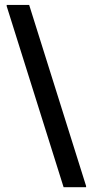

<svg xmlns="http://www.w3.org/2000/svg" viewBox="-20 -687 382 790"><path d="M241.7 83.3 7.5 -661.7V-666.7H100L334.2 78.3V83.3Z"/></svg>

Font: Familjen Grotesk GF Medium
Style: Regular
Weight: 500
Designer: Anders Wikstroem, Jonas Baeckman, Matilda Gysing, Kristian Moeller
Foundry: Familjen STHLM AB
Version: Version 2.000; Beta; Release 4; Build 6